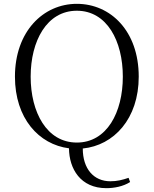

<svg xmlns="http://www.w3.org/2000/svg" viewBox="-20 -762 802 1002"><path d="M381 -18C224 -18 140 -176 140 -362C140 -548 224 -706 381 -706C538 -706 621 -548 621 -362C621 -176 538 -18 381 -18ZM535 220C576 220 623 211 659 188L651 166C619 177 591 184 556 184C469 184 412 119 412 13C574 -3 704 -142 704 -362C704 -600 557 -742 381 -742C205 -742 58 -597 58 -362C58 -144 183 -8 340 12C341 119 400 220 535 220Z"/></svg>

Font: Noto Serif KR Light
Style: Regular
Weight: 300
Designer: Ryoko NISHIZUKA 西塚涼子 (kana & ideographs); Frank Grießhammer (Latin, Greek & Cyrillic); Wenlong ZHANG 张文龙 (bopomofo); San
Foundry: Adobe
Version: Version 2.001;hotconv 1.1.0;makeotfexe 2.6.0